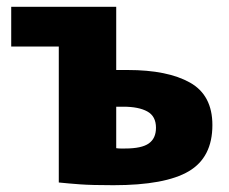

<svg xmlns="http://www.w3.org/2000/svg" viewBox="-20 -540 675 565"><path d="M153 -403H13V-520H322V-334H356Q473 -334 539 -297Q605 -260 605 -172Q605 -77 535.5 -36Q466 5 314 5Q250 5 216 2.5Q182 0 153 -3ZM348 -103Q397 -103 418 -118Q439 -133 439 -164Q439 -198 413.5 -212Q388 -226 343 -226H322V-104Q328 -103 334.5 -103Q341 -103 348 -103Z"/></svg>

Font: Murecho
Style: Bold
Weight: 700
Designer: Neil Summerour
Foundry: Positype
Version: Version 1.010; ttfautohint (v1.8.3)